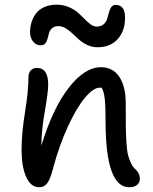

<svg xmlns="http://www.w3.org/2000/svg" viewBox="-20 -788 652 817"><path d="M153.8 -595.2Q133.8 -595.2 120.8 -611.1Q107.9 -627 107.9 -651.9Q107.9 -673.3 114 -693.1Q120.1 -712.9 132.8 -730.2Q145.5 -747.6 168.2 -757.8Q190.9 -768.1 221.2 -768.1Q248 -768.1 271.2 -758.5Q294.4 -749 310.1 -735.4Q325.7 -721.7 339.1 -707.8Q352.5 -693.8 365.7 -684.3Q378.9 -674.8 391.1 -674.8Q409.2 -674.8 420.4 -684.3Q431.6 -693.8 435.8 -707.3Q439.9 -720.7 443.4 -734.4Q446.8 -748 453.4 -757.6Q460 -767.1 472.2 -767.1Q512.2 -767.1 512.2 -712.9Q512.2 -656.2 480.7 -621.6Q449.2 -586.9 395 -586.9Q372.6 -586.9 352.3 -596.2Q332 -605.5 317.1 -618.7Q302.2 -631.8 288.6 -645Q274.9 -658.2 259.5 -667.5Q244.1 -676.8 229 -676.8Q211.9 -676.8 202.1 -668.5Q192.4 -660.2 188.7 -647.9Q185.1 -635.7 182.4 -623.8Q179.7 -611.8 172.9 -603.5Q166 -595.2 153.8 -595.2ZM529.8 8.8Q429.2 8.8 429.2 -272Q429.2 -335.9 425.8 -366.7Q422.4 -397.5 413.1 -414.1Q412.1 -414.1 409.2 -414.6Q406.2 -415 404.8 -415Q377.4 -415 341.3 -371.8Q305.2 -328.6 268.1 -247.8Q231 -167 205.1 -68.8Q193.8 -25.4 180.9 -8.3Q168 8.8 147 8.8Q110.8 8.8 91.3 -35.2Q71.8 -79.1 71.8 -150.9Q71.8 -220.7 86.4 -310.5Q101.1 -400.4 101.1 -459Q101.1 -477.5 110.6 -488.3Q120.1 -499 137.2 -499Q185.1 -499 185.1 -428.2Q185.1 -395.5 170.9 -315.7Q156.7 -235.8 155.8 -168Q204.6 -327.6 272.7 -414.8Q340.8 -502 409.2 -502Q460.4 -502 487.8 -460.9Q515.1 -419.9 515.1 -348.1Q515.1 -341.8 515.1 -329.1Q515.1 -273.4 515.4 -247.8Q515.6 -222.2 517.8 -185.5Q520 -148.9 524.2 -131.1Q528.3 -113.3 536.6 -95.2Q544.9 -77.1 557.1 -66.9Q575.2 -50.3 575.2 -26.9Q575.2 -11.7 563.5 -1.5Q551.8 8.8 529.8 8.8Z"/></svg>

Font: Shantell Sans Normal
Style: Regular
Weight: 400
Designer: Stephen Nixon, Anya Danilova, Shantell Martin
Foundry: Arrow Type
Version: Version 1.006;[559af2be0]